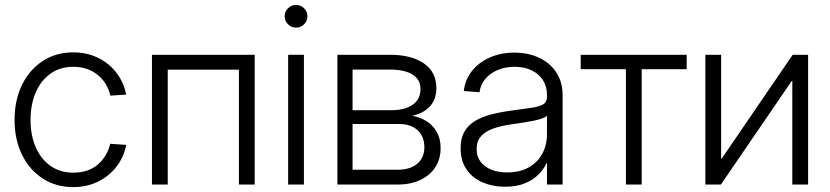

<svg xmlns="http://www.w3.org/2000/svg" viewBox="-20 -743 3341 773"><path d="M275.4 10.3Q205.1 10.3 151.9 -24.4Q98.6 -59.1 68.6 -120.1Q38.6 -181.2 38.6 -260.3Q38.6 -339.8 68.6 -401.1Q98.6 -462.4 151.9 -497.3Q205.1 -532.2 275.4 -532.2Q317.4 -532.2 353.3 -519.3Q389.2 -506.3 417 -483.2Q444.8 -460 462.9 -429.2Q481 -398.4 487.8 -362.3L424.3 -357.9Q418.9 -382.3 406.5 -403.3Q394 -424.3 375 -440.2Q356 -456.1 331.1 -465.1Q306.2 -474.1 275.4 -474.1Q222.2 -474.1 183.6 -446.8Q145 -419.4 124 -371.1Q103 -322.8 103 -260.3Q103 -197.8 124 -149.9Q145 -102.1 183.6 -75Q222.2 -47.9 275.4 -47.9Q306.2 -47.9 331.1 -56.4Q356 -64.9 374.5 -81.1Q393.1 -97.2 405.5 -118.4Q418 -139.6 423.8 -164.1L488.3 -159.7Q481.4 -124 463.4 -93.3Q445.3 -62.5 417.2 -39.1Q389.2 -15.6 353.3 -2.7Q317.4 10.3 275.4 10.3Z M1005.4 -522.5V0H941.9V-462.4H655.3V0H591.8V-522.5Z M1140.1 0V-522.5H1203.6V0ZM1171.9 -631.8Q1152.8 -631.8 1139.4 -645.3Q1126 -658.7 1126 -677.2Q1126 -696.3 1139.4 -709.7Q1152.8 -723.1 1171.9 -723.1Q1190.9 -723.1 1204.3 -709.7Q1217.8 -696.3 1217.8 -677.2Q1217.8 -658.7 1204.3 -645.3Q1190.9 -631.8 1171.9 -631.8Z M1338.4 0V-522.5H1549.3Q1636.2 -522.5 1686.5 -487.8Q1736.8 -453.1 1736.8 -388.7Q1736.8 -342.3 1710.4 -314.2Q1684.1 -286.1 1639.6 -276.9Q1670.9 -271.5 1696.8 -255.4Q1722.7 -239.3 1738.3 -212.2Q1753.9 -185.1 1753.9 -146.5Q1753.9 -103 1732.7 -70.1Q1711.4 -37.1 1672.6 -18.6Q1633.8 0 1580.6 0ZM1399.4 -59.6H1580.6Q1630.9 -59.6 1659.7 -83.7Q1688.5 -107.9 1688.5 -149.9Q1688.5 -193.4 1661.4 -218.5Q1634.3 -243.7 1587.9 -243.7H1399.4ZM1399.4 -299.3H1555.2Q1609.9 -299.3 1641.4 -321.3Q1672.9 -343.3 1672.9 -384.8Q1672.9 -423.3 1640.6 -443.1Q1608.4 -462.9 1549.3 -462.9H1399.4Z M2013.2 8.8Q1963.9 8.8 1923.3 -8.5Q1882.8 -25.9 1858.6 -60.5Q1834.5 -95.2 1834.5 -146Q1834.5 -186.5 1849.9 -213.1Q1865.2 -239.7 1893.1 -256.3Q1920.9 -272.9 1959.2 -282.7Q1997.6 -292.5 2043 -298.3Q2090.8 -304.7 2121.6 -309.3Q2152.3 -314 2167.2 -323.2Q2182.1 -332.5 2182.1 -352.5V-361.8Q2182.1 -395 2166 -420.2Q2149.9 -445.3 2120.6 -459.7Q2091.3 -474.1 2051.8 -474.1Q2012.7 -474.1 1981.9 -460.4Q1951.2 -446.8 1932.6 -423.6Q1914.1 -400.4 1910.6 -371.6L1847.2 -376.5Q1852.5 -422.9 1880.4 -457.5Q1908.2 -492.2 1952.4 -511.7Q1996.6 -531.2 2051.3 -531.2Q2091.8 -531.2 2127.2 -519.8Q2162.6 -508.3 2189 -486.3Q2215.3 -464.4 2230.2 -432.6Q2245.1 -400.9 2245.1 -360.4V0H2182.1V-85H2179.7Q2168.5 -60.5 2146.7 -39.1Q2125 -17.6 2091.8 -4.4Q2058.6 8.8 2013.2 8.8ZM2021.5 -48.8Q2072.3 -48.8 2108.2 -68.8Q2144 -88.9 2163.1 -123.8Q2182.1 -158.7 2182.1 -203.1V-276.9Q2175.3 -270.5 2161.1 -265.6Q2147 -260.7 2127.9 -256.8Q2108.9 -252.9 2086.7 -249.5Q2064.5 -246.1 2041 -242.7Q1997.6 -236.8 1965.6 -225.3Q1933.6 -213.9 1916.3 -194.1Q1898.9 -174.3 1898.9 -143.1Q1898.9 -112.8 1914.8 -91.8Q1930.7 -70.8 1958.3 -59.8Q1985.8 -48.8 2021.5 -48.8Z M2500 0V-464.4H2317.9V-522.5H2744.6V-464.4H2563.5V0Z M3233.4 0H3169.9V-417H3167.5L2882.3 0H2819.8V-522.5H2883.3V-104.5H2885.7L3171.4 -522.5H3233.4Z"/></svg>

Font: Inter 28pt Light
Style: Regular
Weight: 300
Designer: Rasmus Andersson
Foundry: rsms
Version: Version 4.001;git-66647c0bb